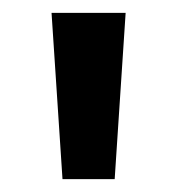

<svg xmlns="http://www.w3.org/2000/svg" viewBox="-20 -820 275 298"><path d="M77 -542 60 -800H175L158 -542Z"/></svg>

Font: Noto Sans Tamil ExtraCondensed SemiBold
Style: Regular
Weight: 600
Width: 2
Designer: Jelle Bosma - Monotype Design Team
Foundry: Monotype Imaging Inc.
Version: Version 2.004; ttfautohint (v1.8.4.7-5d5b)